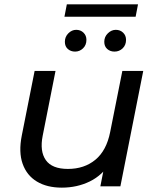

<svg xmlns="http://www.w3.org/2000/svg" viewBox="-20 -856 717 882"><path d="M264 6Q196 6 149.5 -22Q103 -50 84 -103.5Q65 -157 80 -233L139 -530H235L176 -232Q162 -161 190.5 -120.5Q219 -80 292 -80Q367 -80 418 -122Q469 -164 486 -249L542 -530H638L533 0H441L471 -152L488 -111Q451 -51 392.5 -22.5Q334 6 264 6ZM506 -619Q486 -619 472.5 -631Q459 -643 459 -664Q459 -687 475.5 -703Q492 -719 512 -719Q532 -719 545.5 -706Q559 -693 559 -673Q559 -649 543.5 -634Q528 -619 506 -619ZM325 -619Q305 -619 291.5 -631Q278 -643 278 -664Q278 -687 294 -703Q310 -719 330 -719Q350 -719 363.5 -706Q377 -693 377 -673Q377 -649 361.5 -634Q346 -619 325 -619ZM276 -779 287 -836H614L603 -779Z"/></svg>

Font: Montserrat Thin Medium
Style: Italic
Weight: 500
Italic angle: -11.3°
Version: Version 9.000